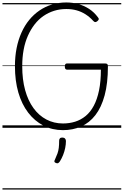

<svg xmlns="http://www.w3.org/2000/svg" viewBox="-20 -1035 1002 1555"><path d="M490 19Q403 19 331.5 -18Q260 -55 208 -123Q156 -191 128.5 -286Q101 -381 101 -499Q101 -577 114.5 -645Q128 -713 154 -771Q180 -829 217 -874Q254 -919 300.5 -950.5Q347 -982 401.5 -998.5Q456 -1015 517 -1015Q567 -1015 613 -1002.5Q659 -990 700 -964Q741 -938 773 -895Q781 -886 780 -879.5Q779 -873 769 -864Q759 -856 751.5 -856Q744 -856 735 -866Q706 -898 672 -919.5Q638 -941 599.5 -951.5Q561 -962 517 -962Q465 -962 418.5 -947.5Q372 -933 332 -905.5Q292 -878 260.5 -837.5Q229 -797 206 -745.5Q183 -694 171.5 -632Q160 -570 160 -499Q160 -391 183.5 -305.5Q207 -220 251 -159.5Q295 -99 356 -67Q417 -35 490 -35Q542 -35 588.5 -49.5Q635 -64 673.5 -95.5Q712 -127 739.5 -178.5Q767 -230 782 -302.5Q797 -375 797 -471H522Q514 -471 509.5 -477Q505 -483 505 -496Q505 -510 509.5 -515.5Q514 -521 522 -521H832Q844 -521 849 -516Q854 -511 854 -498Q854 -361 827.5 -263Q801 -165 752.5 -102.5Q704 -40 637 -10.5Q570 19 490 19ZM433 285Q422 281 420.5 274.5Q419 268 426 255Q438 229 445.5 208Q453 187 456 162.5Q459 138 459 104Q459 93 465 86Q471 79 484 79Q499 79 506.5 87Q514 95 514 107Q514 134 508 163.5Q502 193 491 220.5Q480 248 465 272Q458 282 451 286Q444 290 433 285ZM0 490H962V500H0ZM0 -20H962V0H0ZM0 -505H962V-500H0ZM0 -1010H962V-1000H0Z"/></svg>

Font: Playwrite ES Guides
Style: Regular
Weight: 400
Designer: Veronika Burian, José Scaglione
Foundry: TypeTogether
Version: Version 1.003